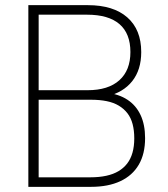

<svg xmlns="http://www.w3.org/2000/svg" viewBox="-20 -725 650 745"><path d="M90 0V-705H321Q420 -705 474 -657.5Q528 -610 528 -523Q528 -454 493 -410Q458 -366 394 -351V-365Q441 -360 474.5 -338Q508 -316 525.5 -278.5Q543 -241 543 -189Q543 -128 518.5 -86Q494 -44 447 -22Q400 0 333 0ZM130 -37H331Q365 -37 392.5 -43Q420 -49 440 -61Q460 -73 473.5 -90.5Q487 -108 494 -132.5Q501 -157 501 -188Q501 -219 494.5 -243.5Q488 -268 474.5 -285.5Q461 -303 441 -315Q421 -327 394 -332.5Q367 -338 333 -338H130ZM130 -375H320Q400 -375 443 -413.5Q486 -452 486 -523Q486 -595 443.5 -631.5Q401 -668 318 -668H130Z"/></svg>

Font: Nunito Sans 12pt ExtraLight SemiCondensed
Style: Regular
Weight: 200
Width: 4
Version: Version 3.101;gftools[0.9.27]